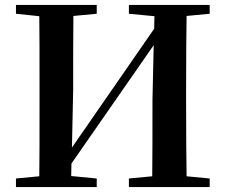

<svg xmlns="http://www.w3.org/2000/svg" viewBox="-20 -762 919 782"><path d="M374 0V-35L270 -45L271 -96L606 -578L601 -354C601 -213 601 -110 600 -44L505 -35V0H834V-35L740 -44C739 -111 738 -211 738 -346V-395C738 -530 739 -630 740 -697L834 -706V-742H505V-706L609 -696L608 -645L273 -161L278 -395C278 -530 278 -630 279 -697L374 -706V-742H45V-706L140 -696C141 -629 141 -529 141 -395V-346C141 -211 141 -110 140 -44L45 -35V0Z"/></svg>

Font: AllPunType Bold
Style: Regular
Weight: 700
Version: 1.0